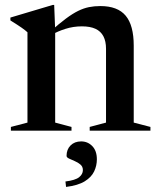

<svg xmlns="http://www.w3.org/2000/svg" viewBox="-20 -528 640 776"><path d="M203 -405.5V-32.5L269 -15V0H24V-15L91 -32.5V-397.5Q83 -405 67.8 -415.8Q52.5 -426.5 22 -445.5V-457L193 -508H199ZM342.5 -15 408.5 -32.5V-331Q408.5 -361 398 -381.2Q387.5 -401.5 366 -411.5Q344.5 -421.5 311 -421.5Q276 -421.5 244 -411.2Q212 -401 190.5 -388L182 -399.5Q218.5 -432 246 -452.5Q273.5 -473 296 -484Q318.5 -495 339.8 -499.2Q361 -503.5 385.5 -503.5Q455.5 -503.5 488 -464.5Q520.5 -425.5 520.5 -343.5V-32.5L588 -15V0H342.5ZM244.5 205.5Q284.5 200.5 299.8 188.2Q315 176 315 159.5Q315 145.5 305 137Q295 128.5 281.8 123Q268.5 117.5 258.8 112.8Q249 108 249 102Q249 76 265.2 59.8Q281.5 43.5 308 43.5Q334.5 43.5 353 62.5Q371.5 81.5 371.5 116Q371.5 141.5 360.5 164.8Q349.5 188 322.5 204.8Q295.5 221.5 247 227.5Z"/></svg>

Font: Newsreader 60pt Medium
Style: Regular
Weight: 500
Designer: Hugues Gentile
Foundry: Production Type
Version: Version 1.003